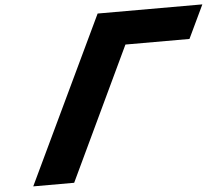

<svg xmlns="http://www.w3.org/2000/svg" viewBox="-56 -888 1095 951"><g transform="rotate(-5 492.0 -412.5)"><path d="M587.2 -660 274.6 0H71.1L463.4 -825H984.1L905.6 -660Z"/></g></svg>

Font: Hussar
Style: BdSuprExtOblFive
Weight: 700
Foundry: Cannot Into Space Fonts
Version: Version 2.00